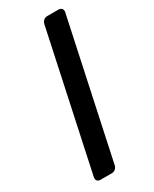

<svg xmlns="http://www.w3.org/2000/svg" viewBox="-184 -749 642 798"><g transform="rotate(-30 137.0 -350.0)"><path d="M28 -23 168 -677Q170 -687 177.5 -693.5Q185 -700 195 -700H249Q259 -700 264.5 -693.5Q270 -687 268 -677L128 -23Q126 -13 118.5 -6.5Q111 0 101 0H47Q36 0 31 -6.5Q26 -13 28 -23Z"/></g></svg>

Font: SVN-Rubik
Style: Italic
Weight: 400
Italic angle: -12°
Designer: Hubert and Fischer
Foundry: Hubert & Fischer
Version: Version 2.101; ttfautohint (v1.8.3)